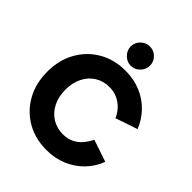

<svg xmlns="http://www.w3.org/2000/svg" viewBox="-256 -1081 1240 1240"><g transform="rotate(45 363.5 -461.0)"><path d="M384 12Q280 12 200.5 -34.5Q121 -81 75.5 -162.5Q30 -244 30 -350Q30 -456 75.5 -537.5Q121 -619 200.5 -665.5Q280 -712 384 -712Q460 -712 523.5 -685.5Q587 -659 633.5 -611Q680 -563 705 -500L554 -449Q539 -484 513.5 -510Q488 -536 455.5 -550Q423 -564 384 -564Q329 -564 286 -537Q243 -510 219 -461.5Q195 -413 195 -350Q195 -287 219.5 -238.5Q244 -190 287.5 -162.5Q331 -135 387 -135Q428 -135 460 -150Q492 -165 515.5 -192Q539 -219 556 -254L707 -203Q683 -139 636 -90.5Q589 -42 525 -15Q461 12 384 12ZM384 -758Q349 -758 322.5 -784.5Q296 -811 296 -846Q296 -883 322.5 -908.5Q349 -934 384 -934Q420 -934 446 -908.5Q472 -883 472 -846Q472 -811 446 -784.5Q420 -758 384 -758Z"/></g></svg>

Font: Figtree Light ExtraBold
Style: Regular
Weight: 800
Version: Version 2.001;gftools[0.9.30]